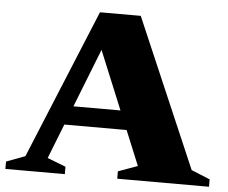

<svg xmlns="http://www.w3.org/2000/svg" viewBox="-61 -733 940 790"><g transform="rotate(5 409.5 -338.0)"><path d="M177.5 -203V-281H527V-203ZM753 -62 830 -30.5V0H451V-30.5L531 -59.5L333 -540.5H347.5L158.5 -60L234.5 -30.5V0H-11V-30.5L66.5 -59.5L320.5 -676H489Z"/></g></svg>

Font: Newsreader 16pt 16pt ExtraBold
Style: Regular
Weight: 800
Version: Version 1.003